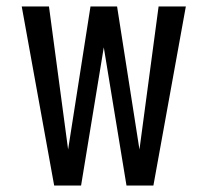

<svg xmlns="http://www.w3.org/2000/svg" viewBox="-20 -572 640 592"><path d="M147 0 47 -552H131L190 -111L259 -552H341L410 -111L469 -552H553L453 0H370L300 -426L230 0Z"/></svg>

Font: Monocode
Style: Regular
Weight: 400
Designer: Belleve Invis
Foundry: Belleve Invis
Version: Version 16.1.0; ttfautohint (v1.8.4)